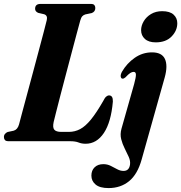

<svg xmlns="http://www.w3.org/2000/svg" viewBox="-28 -720 924 979"><path d="M328.5 0H16Q2 0 -3 -6Q-8 -12 -8 -21.5Q-8 -31 -2.2 -37.5Q3.5 -44 11 -47L41.5 -53.5Q61.5 -59 69 -85.5Q73.5 -104 84.8 -145.2Q96 -186.5 110.5 -240.8Q125 -295 140.8 -353.5Q156.5 -412 170.8 -465.8Q185 -519.5 195.8 -560Q206.5 -600.5 210.5 -617.5Q216 -641.5 196.5 -647.5L166.5 -654.5Q151 -661.5 151 -675Q151 -700 178.5 -700H435Q448.5 -700 453.2 -694Q458 -688 458 -679Q458 -660.5 440 -653.5L407 -646.5Q397.5 -643.5 391.5 -637Q385.5 -630.5 381 -614.5Q375 -592.5 363.5 -549.8Q352 -507 337.8 -453Q323.5 -399 308.5 -342.2Q293.5 -285.5 280.2 -234.5Q267 -183.5 257.8 -147Q248.5 -110.5 245.5 -97.5Q239.5 -69.5 249 -58.5Q258.5 -47.5 284.5 -47.5H323Q354 -47.5 380.8 -61.8Q407.5 -76 435.5 -110.2Q463.5 -144.5 498 -204.5Q506 -221 513.2 -227.2Q520.5 -233.5 528 -233.5Q548.5 -233.5 547.5 -202Q538.5 -97.5 501.8 -42.2Q465 13 408.5 13Q388.5 13 372.5 6.5Q356.5 0 328.5 0ZM766 -504Q730 -504 710.8 -521.5Q691.5 -539 691.5 -566Q691.5 -589 704.8 -611.5Q718 -634 742.2 -648.5Q766.5 -663 799 -663Q838 -663 857 -645.5Q876 -628 876 -601.5Q876 -564 847 -534Q818 -504 766 -504ZM812 -325.5 694.5 92.5Q673.5 168.5 630.2 203.8Q587 239 525.5 239Q481 239 459.5 221Q438 203 438 175.5Q438 149 454.5 133Q471 117 499 117Q519.5 117 536.8 125.8Q554 134.5 569.8 143Q585.5 151.5 602 151.5Q630.5 151.5 635 119Q637.5 100.5 628.5 80.2Q619.5 60 608 37.5Q596.5 15 590 -10.2Q583.5 -35.5 591.5 -64L656 -291.5Q665.5 -326.5 665 -340Q664.5 -353.5 653.5 -353.5Q645.5 -353.5 636.2 -347.8Q627 -342 611.5 -325.5Q603.5 -318.5 597 -319Q590 -319 587.8 -328.2Q585.5 -337.5 593.5 -353.5Q619 -397.5 659 -425.2Q699 -453 747 -453Q797.5 -453 813 -419.2Q828.5 -385.5 812 -325.5Z"/></svg>

Font: Fraunces 144pt S050
Style: Bold Italic
Weight: 700
Italic angle: -16°
Version: Version 1.000; ttfautohint (v1.8.3)